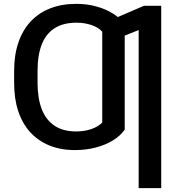

<svg xmlns="http://www.w3.org/2000/svg" viewBox="-20 -757 919 981"><path d="M617.2 -391.6V-94.7Q595.7 -63.5 557.6 -40Q519.5 -16.6 470 -3.4Q420.4 9.8 362.8 9.8Q289.6 9.8 231.9 -13.9Q174.3 -37.6 134 -82Q93.8 -126.5 73 -189.7Q52.2 -252.9 52.2 -332.5V-388.7L171.9 -390.6V-332.5Q171.9 -255.4 193.1 -200Q214.4 -144.5 258.1 -115Q301.8 -85.4 369.1 -85.4Q411.6 -85.4 446.5 -97.4Q481.4 -109.4 502.4 -130.9V-391.6ZM617.2 -632.8V-341.8L502.4 -341.3V-595.2Q482.4 -617.2 446.8 -629.2Q411.1 -641.1 370.6 -641.1Q303.2 -641.1 259 -612.8Q214.8 -584.5 193.4 -530Q171.9 -475.6 171.9 -395V-339.8H52.2V-395Q52.2 -475.6 73.7 -539.1Q95.2 -602.5 136.2 -646.7Q177.2 -690.9 236.1 -714.1Q294.9 -737.3 370.1 -737.3Q425.3 -737.3 473.9 -723.6Q522.5 -710 559.3 -686.3Q596.2 -662.6 617.2 -632.8ZM803.7 -727.5V204.1H688.5V-603.5L560.1 -552.2V-660.6L715.8 -727.5Z"/></svg>

Font: Inter 20pt Medium
Style: Regular
Weight: 500
Version: Version 4.001;git-66647c0bb